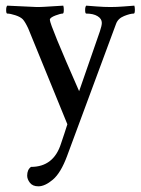

<svg xmlns="http://www.w3.org/2000/svg" viewBox="-20 -444 502 686"><path d="M111.3 -418.9Q127.9 -418.9 142.1 -419.9Q156.2 -420.9 174.3 -421.9Q192.4 -422.9 206.1 -423.8Q208 -418 208 -409.2Q208 -395.5 204.1 -395.5Q196.3 -395.5 178.2 -388.7Q160.2 -381.8 158.2 -375V-373Q158.2 -355.5 262.7 -118.2L336.9 -332Q343.8 -352.5 343.8 -362.3Q343.8 -377 328.6 -386.2Q313.5 -395.5 288.1 -395.5Q284.2 -395.5 284.2 -408.2Q284.2 -419.9 288.1 -423.8Q300.8 -422.9 326.2 -420.9Q351.6 -418.9 375 -418.9Q396.5 -418.9 421.9 -420.9Q447.3 -422.9 460 -423.8Q461.9 -418 461.9 -409.2Q461.9 -395.5 458 -395.5Q445.3 -395.5 423.3 -386.7Q401.4 -377.9 394.5 -358.4L219.7 113.3Q197.3 173.8 168.9 197.8Q140.6 221.7 117.2 221.7Q96.7 221.7 86.9 209Q77.1 196.3 77.1 183.6Q77.1 162.1 90.8 152.3Q171.9 152.3 198.2 68.4Q203.1 53.7 210 33.2Q216.8 12.7 220.7 0L81.1 -341.8Q70.3 -365.2 61.5 -375Q52.7 -383.8 34.7 -389.6Q16.6 -395.5 5.9 -395.5Q2 -395.5 2 -408.2Q2 -419.9 5.9 -423.8Q106.4 -418.9 111.3 -418.9Z"/></svg>

Font: Crimson Text
Style: Regular
Weight: 400
Version: Version 0.13